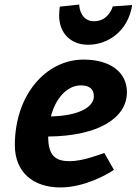

<svg xmlns="http://www.w3.org/2000/svg" viewBox="-20 -811 599 841"><path d="M536 -407C536 -494 464 -550 346 -550C182 -550 45 -396 45 -175C45 -58 124 10 244 10C350 10 450 -47 479 -67L437 -141C415 -134 344 -105 285 -105C226 -105 191 -126 191 -213C411 -215 536 -294 536 -407ZM391 -389C391 -344 330 -304 203 -301C223 -380 274 -437 334 -437C372 -437 391 -421 391 -389ZM242 -782C241 -773 239 -757 239 -744C239 -664 291 -615 366 -615C453 -615 541 -674 559 -789L474 -783C474 -783 457 -718 392 -718C339 -718 327 -770 327 -791Z"/></svg>

Font: Bitter
Style: Bold Italic
Weight: 700
Designer: Sol Matas
Foundry: Sol Matas
Version: Version 1.002